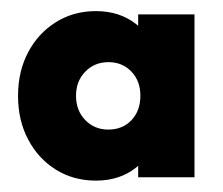

<svg xmlns="http://www.w3.org/2000/svg" viewBox="-20 -732 401 346"><path d="M153 -406.5Q112.5 -406.5 80.8 -426.2Q49 -446 30.8 -480.5Q12.5 -515 12.5 -559Q12.5 -603.4 30.7 -637.8Q48.9 -672.2 80.8 -692.1Q112.7 -712 153.1 -712Q195 -712 224.8 -689Q254.5 -666 259 -632V-486.5Q254.5 -453 225 -429.8Q195.5 -406.5 153 -406.5ZM175 -498.5Q201 -498.5 217 -515.5Q233 -532.5 233 -559.6Q233 -586 216.8 -603Q200.5 -620 175.5 -620Q150.2 -620 133.6 -602.8Q117 -585.6 117 -559.5Q117 -532.7 133.7 -515.6Q150.3 -498.5 175 -498.5ZM229 -412.5V-491L244 -562.5L229 -633.7V-706H330.5V-412.5Z"/></svg>

Font: Outfit Thin
Style: Regular
Weight: 100
Designer: Rodrigo Fuenzalida
Foundry: fragTYPE
Version: Version 1.100;gftools[0.9.27]